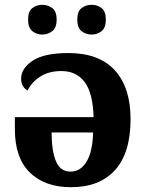

<svg xmlns="http://www.w3.org/2000/svg" viewBox="-20 -770 611 800"><path d="M276 10Q167 10 104.5 -51Q42 -112 42 -231V-282H370Q367 -383 332.5 -428.5Q298 -474 236 -474Q184 -474 148 -451Q112 -428 95 -393Q68 -408 68 -442Q68 -485 116 -517Q164 -549 265 -549Q393 -549 458.5 -477Q524 -405 524 -274Q524 -133 459.5 -61.5Q395 10 276 10ZM274 -55Q316 -55 341 -97Q366 -139 368 -218H195Q195 -142 213 -98.5Q231 -55 274 -55ZM362 -626Q338 -626 320 -640Q302 -654 302 -688Q302 -723 320 -736.5Q338 -750 362 -750Q385 -750 403 -736.5Q421 -723 421 -688Q421 -654 403 -640Q385 -626 362 -626ZM156 -626Q133 -626 115 -640Q97 -654 97 -688Q97 -723 115 -736.5Q133 -750 156 -750Q179 -750 197.5 -736.5Q216 -723 216 -688Q216 -654 197.5 -640Q179 -626 156 -626Z"/></svg>

Font: NotoSerif-Bold
Style: Regular
Weight: 700
Designer: Monotype Design Team
Foundry: Monotype Imaging Inc.
Version: Version 2.007; ttfautohint (v1.8) -l 8 -r 50 -G 200 -x 14 -D